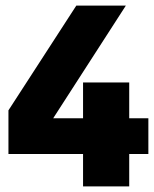

<svg xmlns="http://www.w3.org/2000/svg" viewBox="-20 -662 547 682"><path d="M507 -242V-115H439V0H275V-115H10V-270L251 -642H427L169 -242H275V-369H439V-242Z"/></svg>

Font: Teko
Style: Bold
Weight: 700
Designer: Manushi Parikh, Jonny Pinhorn
Foundry: Indian Type Foundry
Version: Version 1.106;PS 1.0;hotconv 1.0.78;makeotf.lib2.5.61930; tt